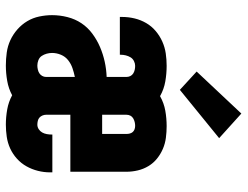

<svg xmlns="http://www.w3.org/2000/svg" viewBox="-112 -704 825 640"><g transform="rotate(90 300.0 -384.5)"><path d="M199 8Q177 8 155.5 5Q134 2 114.5 -7Q95 -16 78.5 -30.5Q62 -45 51 -63.5Q40 -82 35.5 -103.5Q31 -125 31 -146Q31 -172 37.5 -197.5Q44 -223 58 -244Q72 -265 93 -280.5Q114 -296 137.5 -306Q161 -316 186 -321.5Q211 -327 237 -328V-394Q237 -401 234 -407Q231 -413 225.5 -416.5Q220 -420 213.5 -421.5Q207 -423 200 -423Q192 -423 184 -419Q176 -415 171.5 -407.5Q167 -400 165 -391.5Q163 -383 163 -375Q163 -374 163 -373.5Q163 -373 163 -372H37Q37 -374 37 -376Q37 -378 37 -380Q37 -401 42 -421.5Q47 -442 57.5 -460Q68 -478 84 -491.5Q100 -505 119 -513.5Q138 -522 158.5 -525Q179 -528 200 -528Q226 -528 252 -523.5Q278 -519 301 -506Q324 -519 349.5 -523.5Q375 -528 401 -528Q420 -528 439.5 -525.5Q459 -523 476.5 -515.5Q494 -508 509 -496Q524 -484 534 -467.5Q544 -451 548.5 -432Q553 -413 553 -394V-207H363V-126Q363 -120 365.5 -114Q368 -108 372.5 -104Q377 -100 383.5 -98.5Q390 -97 396 -97Q404 -97 411 -101.5Q418 -106 422 -113Q426 -120 427.5 -128.5Q429 -137 429 -145Q429 -145 429 -146Q429 -147 429 -147H555Q555 -145 555 -143Q555 -141 555 -139Q555 -119 550 -99Q545 -79 535 -61Q525 -43 509.5 -29Q494 -15 475.5 -6.5Q457 2 436.5 5Q416 8 396 8Q371 8 345.5 3.5Q320 -1 298 -13Q276 -1 250 3.5Q224 8 199 8ZM363 -313H427V-394Q427 -400 425.5 -405.5Q424 -411 420.5 -415Q417 -419 411.5 -421Q406 -423 400 -423Q394 -423 387.5 -421.5Q381 -420 375 -416.5Q369 -413 366 -407Q363 -401 363 -394ZM199 -97Q205 -97 212 -98.5Q219 -100 224.5 -103.5Q230 -107 233.5 -113Q237 -119 237 -126V-222Q222 -219 207.5 -214Q193 -209 181 -199.5Q169 -190 163 -175.5Q157 -161 157 -146Q157 -137 159.5 -128Q162 -119 167 -111.5Q172 -104 181 -100.5Q190 -97 199 -97ZM280 -572 219 -628 359 -777 441 -703Z"/></g></svg>

Font: Iosevka Custom XBdEx
Style: Regular
Weight: 800
Width: 7
Monospace: yes
Designer: Belleve Invis
Foundry: Belleve Invis
Version: Version 11.2.4; ttfautohint (v1.8.4)